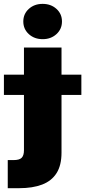

<svg xmlns="http://www.w3.org/2000/svg" viewBox="-79 -777 444 1001"><path d="M45.9 -529.3H241.7V18.6Q241.7 85 215.8 125.7Q189.9 166.5 140.6 185.3Q91.3 204.1 21 204.1H-38.6V57.6H-8.3Q22 57.6 33.9 45.7Q45.9 33.7 45.9 6.3ZM-58.6 -282.2V-387.7H345.2V-282.2ZM143.6 -572.8Q100.1 -572.8 71.3 -599.1Q42.5 -625.5 42.5 -665Q42.5 -704.6 71.3 -730.7Q100.1 -756.8 143.1 -756.8Q186.5 -756.8 215.3 -730.7Q244.1 -704.6 244.1 -665Q244.1 -625.5 215.3 -599.1Q186.5 -572.8 143.6 -572.8Z"/></svg>

Font: Inter 24pt Black
Style: Regular
Weight: 900
Designer: Rasmus Andersson
Foundry: rsms
Version: Version 4.001;git-66647c0bb